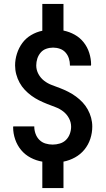

<svg xmlns="http://www.w3.org/2000/svg" viewBox="-20 -858 540 980"><path d="M196 102V-33Q165 -38 136.5 -53Q108 -68 88 -92Q68 -116 57.5 -146.5Q47 -177 47 -209Q47 -210 47.5 -211Q48 -212 48 -213H155Q155 -213 155 -212.5Q155 -212 155 -211Q155 -193 161.5 -175Q168 -157 181 -144Q194 -131 212 -125.5Q230 -120 249 -120Q267 -120 285.5 -125.5Q304 -131 317 -144Q330 -157 336.5 -175Q343 -193 343 -211Q343 -234 332 -254.5Q321 -275 303 -289Q285 -303 263.5 -311Q242 -319 220.5 -327.5Q199 -336 179 -346Q159 -356 140.5 -369.5Q122 -383 106.5 -399.5Q91 -416 80 -436Q69 -456 63 -478.5Q57 -501 57 -524Q57 -554 66.5 -584Q76 -614 94 -638.5Q112 -663 139 -679Q166 -695 196 -701V-838H304V-702Q334 -696 361 -681Q388 -666 407 -642Q426 -618 435.5 -588Q445 -558 445 -528Q445 -526 444.5 -525Q444 -524 444 -523H337Q337 -524 337 -524.5Q337 -525 337 -525Q337 -543 331.5 -560Q326 -577 314.5 -590Q303 -603 286 -609Q269 -615 251 -615Q233 -615 216 -609Q199 -603 187.5 -589.5Q176 -576 170.5 -559Q165 -542 165 -524Q165 -501 176 -480.5Q187 -460 205 -446Q223 -432 244.5 -424Q266 -416 287 -408Q308 -400 328.5 -389.5Q349 -379 367.5 -365.5Q386 -352 401.5 -335.5Q417 -319 428 -299Q439 -279 445 -257Q451 -235 451 -212Q451 -180 441 -149.5Q431 -119 411 -94.5Q391 -70 363 -54.5Q335 -39 304 -33V102Z"/></svg>

Font: iosevka_custom_sans_ss08 XBd
Style: Regular
Weight: 800
Designer: Belleve Invis
Foundry: Belleve Invis
Version: Version 10.3.0; ttfautohint (v1.8.3)